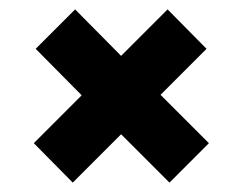

<svg xmlns="http://www.w3.org/2000/svg" viewBox="-20 -478 517 409"><path d="M425 -173 341 -89 238 -192 135 -89 52 -173 154 -275 56 -374 140 -458 238 -359 337 -458 420 -374 322 -276Z"/></svg>

Font: Rising Sun
Style: Bold
Weight: 700
Designer: Matt McInerney, Pablo Impallari, Rodrigo Fuenzalida (Raleway font), Stephen Hutchings (Greek), Cristiano Sobral (main ch
Foundry: The Rising Sun Project Authors
Version: Version 4.327; ttfautohint (v1.8.4.7-5d5b-dirty)